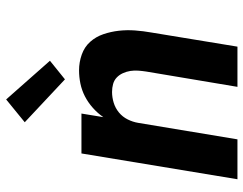

<svg xmlns="http://www.w3.org/2000/svg" viewBox="-106 -706 811 640"><g transform="rotate(-90 300.0 -385.5)"><path d="M23 0 109 -520H242L230 -447Q243 -466 261 -482Q279 -498 299.5 -508.5Q320 -519 342 -523.5Q364 -528 386 -528Q413 -528 438.5 -519Q464 -510 481 -491Q498 -472 506.5 -447Q515 -422 518 -395.5Q521 -369 519 -341.5Q517 -314 512 -286L465 0H331Q344 -76 356.5 -152Q369 -228 382 -304Q384 -317 385 -330.5Q386 -344 384 -357Q382 -370 376.5 -382Q371 -394 362 -402.5Q353 -411 340.5 -414.5Q328 -418 314 -418Q296 -418 278 -412.5Q260 -407 245.5 -395Q231 -383 222.5 -366Q214 -349 211 -331L156 0ZM356 -575 213 -709 289 -771 418 -625Z"/></g></svg>

Font: Iosevka SS04 XBd Ex
Style: Italic
Weight: 800
Width: 7
Italic angle: -9°
Monospace: yes
Designer: Belleve Invis
Foundry: Belleve Invis
Version: Version 19.0.0; ttfautohint (v1.8.4)